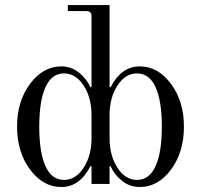

<svg xmlns="http://www.w3.org/2000/svg" viewBox="-20 -732 800 764"><path d="M536.1 -467.8Q608.9 -467.8 660.4 -398.4Q711.9 -329.1 711.9 -228Q711.9 -126.5 660.4 -57.1Q608.9 12.2 536.1 12.2Q496.6 12.2 465.8 -12.2Q435.1 -36.6 419.9 -70.8L416 -69.8V0H344.2V-69.8L339.8 -70.8Q297.4 12.2 224.1 12.2Q151.4 12.2 99.6 -57.4Q47.9 -127 47.9 -228Q47.9 -329.1 99.6 -398.4Q151.4 -467.8 224.1 -467.8Q263.2 -467.8 293.9 -443.4Q324.7 -418.9 339.8 -384.8L344.2 -386.2V-666Q344.2 -678.2 339.1 -683.1Q334 -688 321.8 -688H250V-711.9H416V-386.2L419.9 -384.8Q462.4 -467.8 536.1 -467.8ZM234.9 -439.9Q185.5 -439.9 160.9 -385Q136.2 -330.1 136.2 -228Q136.2 -126 160.9 -71Q185.5 -16.1 234.9 -16.1Q281.2 -16.1 312.7 -64.5Q344.2 -112.8 344.2 -182.1V-273.9Q344.2 -343.3 312.7 -391.6Q281.2 -439.9 234.9 -439.9ZM524.9 -439.9Q478.5 -439.9 447.3 -391.6Q416 -343.3 416 -273.9V-182.1Q416 -112.8 447.3 -64.5Q478.5 -16.1 524.9 -16.1Q574.2 -16.1 599.1 -71Q624 -126 624 -228Q624 -330.1 599.1 -385Q574.2 -439.9 524.9 -439.9Z"/></svg>

Font: Flanker Steampunk
Style: Regular
Weight: 400
Designer: Alexey Kryukov, Leonardo Di Lena
Foundry: Alexey Kryukov, Leonardo Di Lena
Version: 1.210